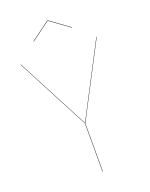

<svg xmlns="http://www.w3.org/2000/svg" viewBox="-157 -932 792 1014"><g transform="rotate(-20 239.5 -425.0)"><path d="M241 -271V0H239V-271L25 -680H27L240 -273L452 -680H454ZM131 -771 238 -850H240L349 -771L347 -770L239 -848L133 -770Z"/></g></svg>

Font: FiraGO Two
Style: Regular
Weight: 100
Designer: bBox Type
Foundry: bBox Type GmbH
Version: Version 1.001